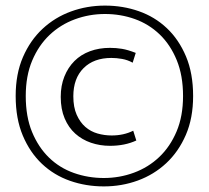

<svg xmlns="http://www.w3.org/2000/svg" viewBox="-20 -658 746 686"><path d="M379 -174Q422 -174 456 -191L467 -156Q426 -137 373 -137Q337 -137 305 -148Q273 -159 249 -180.5Q225 -202 211 -235Q197 -268 197 -312Q197 -352 210 -384.5Q223 -417 246 -440Q269 -463 301.5 -475Q334 -487 373 -487Q395 -487 416 -483.5Q437 -480 465 -469L454 -434Q436 -444 416 -447.5Q396 -451 378 -451Q315 -451 278.5 -414.5Q242 -378 242 -314Q242 -275 254 -248Q266 -221 285 -204.5Q304 -188 328.5 -181Q353 -174 379 -174ZM355 -638Q419 -638 476 -618Q533 -598 576 -557.5Q619 -517 644.5 -456.5Q670 -396 670 -315Q670 -236 644 -176Q618 -116 574 -75Q530 -34 472.5 -13Q415 8 351 8Q287 8 230 -12Q173 -32 130 -72.5Q87 -113 61.5 -173.5Q36 -234 36 -315Q36 -394 62 -454Q88 -514 132 -555Q176 -596 233.5 -617Q291 -638 355 -638ZM355 -608Q299 -608 247.5 -589Q196 -570 157 -533Q118 -496 95 -441.5Q72 -387 72 -315Q72 -241 94.5 -186.5Q117 -132 155 -95Q193 -58 244 -40Q295 -22 351 -22Q407 -22 458.5 -41Q510 -60 549 -97Q588 -134 611 -188.5Q634 -243 634 -315Q634 -388 611.5 -443Q589 -498 550.5 -535Q512 -572 461.5 -590Q411 -608 355 -608Z"/></svg>

Font: Ek Mukta ExtraLight
Style: Regular
Weight: 275
Designer: Girish Dalvi and Yashodeep Gholap
Foundry: Ek Type
Version: Version 2.538;PS 1.002;hotconv 16.6.51;makeotf.lib2.5.65220;